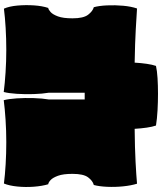

<svg xmlns="http://www.w3.org/2000/svg" viewBox="63 -818 886 1053"><g transform="rotate(-90 506.5 -291.0)"><path d="M26 17Q16 -15 11.5 -59Q7 -103 9 -147Q11 -191 19 -220Q42 -226 61 -251.5Q80 -277 80 -337Q80 -388 69.5 -416.5Q59 -445 46 -457Q33 -469 23 -470Q13 -503 9.5 -548.5Q6 -594 10.5 -639Q15 -684 27 -713Q74 -707 133 -703.5Q192 -700 254 -700Q316 -700 377 -704Q438 -708 484 -714Q491 -688 494 -643Q497 -598 495.5 -550Q494 -502 488 -467V-270H525V-467Q519 -502 517.5 -550Q516 -598 519 -643Q522 -688 529 -714Q575 -708 636.5 -704Q698 -700 759 -700Q821 -700 880 -703.5Q939 -707 986 -713Q999 -684 1003 -639Q1007 -594 1004 -548.5Q1001 -503 990 -470Q981 -469 967.5 -457Q954 -445 943.5 -416.5Q933 -388 933 -337Q933 -277 952.5 -251.5Q972 -226 994 -220Q1002 -191 1004 -147Q1006 -103 1002 -59Q998 -15 987 17Q941 14 870.5 10Q800 6 690 4Q688 39 683.5 70Q679 101 672 121Q645 127 605 129.5Q565 132 519.5 132Q474 132 428.5 129.5Q383 127 345 121Q338 101 333.5 70Q329 39 327 4Q221 5 145.5 9Q70 13 26 17Z"/></g></svg>

Font: Oi
Style: Regular
Weight: 400
Designer: Kostas Bartsokas, Mohamad Dakak
Foundry: Foundry5
Version: Version 4.000